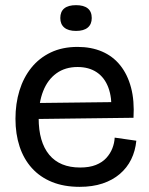

<svg xmlns="http://www.w3.org/2000/svg" viewBox="-20 -712 580 745"><path d="M289 13Q228 13 181.5 -6Q135 -25 103.5 -60Q72 -95 56 -143.5Q40 -192 40 -251Q40 -310 55.5 -360.5Q71 -411 101.5 -449Q132 -487 177 -508.5Q222 -530 281 -530Q334 -530 376 -512Q418 -494 446.5 -458.5Q475 -423 488.5 -372Q502 -321 498 -255L97 -250V-312L437 -316L412 -278Q415 -333 400.5 -372Q386 -411 355.5 -431.5Q325 -452 281 -452Q233 -452 199 -427.5Q165 -403 147.5 -358.5Q130 -314 130 -254Q130 -161 171 -111.5Q212 -62 291 -62Q327 -62 352 -72Q377 -82 392.5 -99Q408 -116 416 -136.5Q424 -157 425 -178L509 -166Q505 -126 489 -93.5Q473 -61 445 -37Q417 -13 378 0Q339 13 289 13ZM275 -592Q245 -592 229.5 -605Q214 -618 214 -642Q214 -667 229.5 -679.5Q245 -692 275 -692Q305 -692 320.5 -679.5Q336 -667 336 -642Q336 -618 320.5 -605Q305 -592 275 -592Z"/></svg>

Font: Bricolage Grotesque 60pt
Style: Regular
Weight: 400
Version: Version 1.001;gftools[0.9.33.dev8+g029e19f]